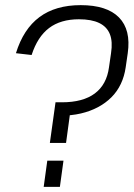

<svg xmlns="http://www.w3.org/2000/svg" viewBox="-20 -727 520 747"><path d="M469 -465Q464 -430 450 -400.5Q436 -371 413.5 -348.5Q391 -326 361 -310Q331 -294 294.5 -285.5Q258 -277 214 -277L255 -304L237 -171H174L196 -329H221Q303 -329 349 -363.5Q395 -398 404 -465L412 -520Q419 -565 407.5 -594Q396 -623 366 -637.5Q336 -652 287 -652Q216 -652 171 -618Q126 -584 103 -513L42 -520Q71 -614 133.5 -660.5Q196 -707 294 -707Q396 -707 443 -659Q490 -611 477 -520ZM227 -102 213 0H150L164 -102Z"/></svg>

Font: Pathway Extreme SemiCondensed ExtraLight
Style: Italic
Weight: 250
Width: 4
Italic angle: -8°
Version: Version 1.001;gftools[0.9.26]